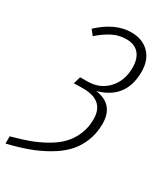

<svg xmlns="http://www.w3.org/2000/svg" viewBox="-208 -774 808 940"><g transform="rotate(30 195.5 -304.0)"><path d="M248 -693.8Q312 -693.8 349.6 -655.5Q387.2 -617.2 387.2 -550.8Q387.2 -398.9 242.2 -358.9Q349.1 -344.2 349.1 -234.9Q349.1 -179.7 329.8 -133.3Q310.5 -86.9 278.3 -53.7Q246.1 -20.5 198.2 6.8Q150.4 34.2 99.6 52.5Q48.8 70.8 -14.2 85.9V44.9Q41.5 30.3 85.2 14.2Q128.9 -2 170.7 -25.9Q212.4 -49.8 239.5 -78.4Q266.6 -106.9 283.2 -146.2Q299.8 -185.5 299.8 -232.9Q299.8 -339.4 176.8 -337.9L127.9 -336.9L140.1 -377.9H180.2Q250 -377.9 294.4 -424.8Q338.9 -471.7 338.9 -546.9Q338.9 -597.7 314.5 -625.2Q290 -652.8 244.1 -652.8Q203.6 -652.8 167.7 -635Q131.8 -617.2 92.8 -583L69.8 -611.8Q157.7 -693.8 248 -693.8Z"/></g></svg>

Font: Fira Sans Compressed ExtraLight
Style: Italic
Weight: 250
Width: 3
Italic angle: -8°
Designer: Carrois Corporate & Edenspiekermann AG
Foundry: Carrois Corporate GbR & Edenspiekermann AG
Version: Version 4.203;PS 004.203;hotconv 1.0.88;makeotf.lib2.5.64775